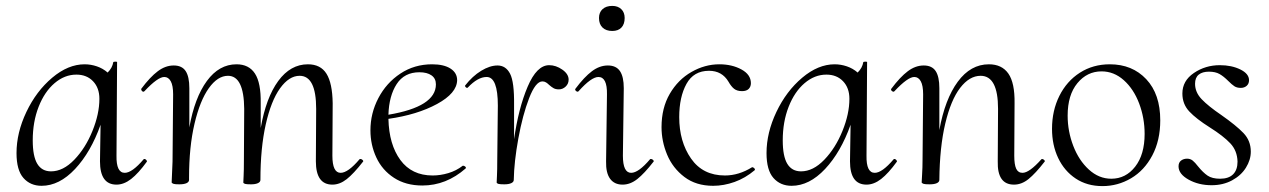

<svg xmlns="http://www.w3.org/2000/svg" viewBox="-20 -617 4304 651"><path d="M470 -78Q473 -78 476 -74.5Q479 -71 478 -69Q449 -29 424.5 -10Q400 9 375 9Q319 9 319 -70L321 -194Q288 -101 234.5 -44Q181 13 121 13Q83 13 59.5 -13.5Q36 -40 36 -98Q36 -167 69.5 -237.5Q103 -308 157 -353.5Q211 -399 267 -399Q288 -399 308.5 -392Q329 -385 345 -371Q361 -387 364 -406Q365 -408 371.5 -408Q378 -408 377 -406L375 -89Q374 -31 403 -31Q428 -31 467 -77Q468 -78 470 -78ZM317 -282Q317 -319 295.5 -341.5Q274 -364 239 -364Q199 -364 165 -335Q131 -306 111 -255Q91 -204 91 -141Q91 -87 106.5 -61.5Q122 -36 153 -36Q194 -36 232 -75.5Q270 -115 293.5 -173Q317 -231 317 -282Z M1202 -78Q1206 -78 1209.5 -74.5Q1213 -71 1211 -69Q1179 -28 1155.5 -9.5Q1132 9 1107 9Q1051 9 1051 -70L1052 -248Q1052 -360 996 -360Q960 -360 929.5 -317.5Q899 -275 881 -195Q863 -115 863 -7Q863 0 854.5 4Q846 8 831 8Q816 8 811 6.5Q806 5 805 2Q805 -2 806 -20.5Q807 -39 807 -74L808 -248Q807 -360 753 -360Q718 -360 688 -318Q658 -276 639.5 -197.5Q621 -119 621 -15V-7Q621 0 612.5 4Q604 8 588 8Q574 8 569 6.5Q564 5 562 2L565 -69L567 -297Q567 -327 559 -341.5Q551 -356 537 -356Q515 -356 470 -308Q468 -306 466 -306Q463 -306 460.5 -309.5Q458 -313 459 -316Q489 -356 515 -375.5Q541 -395 569 -395Q597 -395 609.5 -376Q622 -357 622 -318V-185Q640 -286 681.5 -342.5Q723 -399 782 -399Q824 -399 844.5 -367.5Q865 -336 864 -267V-183Q882 -286 923.5 -342.5Q965 -399 1024 -399Q1067 -399 1087 -367Q1107 -335 1108 -267L1107 -89Q1107 -31 1135 -31Q1160 -31 1199 -77Q1200 -78 1202 -78Z M1551 -55Q1554 -55 1557.5 -52Q1561 -49 1559 -46Q1493 12 1412 12Q1356 12 1316 -14Q1276 -40 1256 -83Q1236 -126 1236 -175Q1236 -233 1263 -284.5Q1290 -336 1337.5 -367.5Q1385 -399 1445 -399Q1485 -399 1507.5 -384.5Q1530 -370 1530 -345Q1529 -301 1462 -264.5Q1395 -228 1297 -214Q1299 -127 1337.5 -74.5Q1376 -22 1447 -22Q1473 -22 1500 -30Q1527 -38 1549 -55ZM1297 -228Q1458 -255 1458 -331Q1458 -351 1443 -361.5Q1428 -372 1402 -372Q1351 -372 1325 -332Q1299 -292 1297 -228Z M1908 -347Q1908 -333 1898 -323.5Q1888 -314 1875 -314Q1864 -314 1857 -318Q1850 -322 1842 -329Q1837 -334 1831.5 -337.5Q1826 -341 1819 -341Q1796 -341 1774 -284Q1752 -227 1737.5 -147.5Q1723 -68 1722 -7Q1722 0 1713.5 4Q1705 8 1690 8Q1675 8 1670 6.5Q1665 5 1664 2Q1664 -2 1665 -20.5Q1666 -39 1666 -74L1668 -259Q1668 -356 1630 -356Q1600 -356 1566 -320L1564 -319Q1561 -319 1558.5 -322Q1556 -325 1557 -327Q1582 -359 1611.5 -377Q1641 -395 1667 -395Q1695 -395 1709.5 -367Q1724 -339 1723 -261V-145Q1738 -250 1769 -323Q1800 -396 1842 -396Q1865 -396 1886.5 -381Q1908 -366 1908 -347Z M2035 -70 2038 -297Q2039 -356 2009 -356Q1985 -356 1942 -308Q1940 -306 1939 -306Q1935 -306 1932 -309.5Q1929 -313 1931 -316Q1961 -356 1987 -375.5Q2013 -395 2041 -395Q2069 -395 2082 -376Q2095 -357 2095 -318L2092 -89Q2092 -31 2120 -31Q2145 -31 2184 -77Q2185 -78 2187 -78Q2191 -78 2194.5 -74.5Q2198 -71 2196 -69Q2165 -29 2141 -10Q2117 9 2091 9Q2063 9 2048.5 -11Q2034 -31 2035 -70ZM2011 -556Q2011 -575 2023 -586Q2035 -597 2056 -597Q2075 -597 2086.5 -586Q2098 -575 2098 -556Q2098 -535 2087 -523.5Q2076 -512 2056 -512Q2035 -512 2023 -523.5Q2011 -535 2011 -556Z M2223 -186Q2223 -251 2251 -299Q2279 -347 2324.5 -373Q2370 -399 2419 -399Q2462 -399 2494 -381.5Q2526 -364 2526 -335Q2526 -323 2518.5 -315.5Q2511 -308 2496 -308Q2479 -308 2469 -316Q2459 -324 2450 -340Q2428 -377 2384 -377Q2332 -377 2307.5 -332.5Q2283 -288 2283 -220Q2283 -137 2323 -79.5Q2363 -22 2438 -22Q2485 -22 2530 -50H2531Q2534 -50 2537.5 -46.5Q2541 -43 2539 -40Q2507 -13 2470.5 0Q2434 13 2398 13Q2340 13 2300.5 -17Q2261 -47 2242 -92.5Q2223 -138 2223 -186Z M3013 -78Q3016 -78 3019 -74.5Q3022 -71 3021 -69Q2992 -29 2967.5 -10Q2943 9 2918 9Q2862 9 2862 -70L2864 -194Q2831 -101 2777.5 -44Q2724 13 2664 13Q2626 13 2602.5 -13.5Q2579 -40 2579 -98Q2579 -167 2612.5 -237.5Q2646 -308 2700 -353.5Q2754 -399 2810 -399Q2831 -399 2851.5 -392Q2872 -385 2888 -371Q2904 -387 2907 -406Q2908 -408 2914.5 -408Q2921 -408 2920 -406L2918 -89Q2917 -31 2946 -31Q2971 -31 3010 -77Q3011 -78 3013 -78ZM2860 -282Q2860 -319 2838.5 -341.5Q2817 -364 2782 -364Q2742 -364 2708 -335Q2674 -306 2654 -255Q2634 -204 2634 -141Q2634 -87 2649.5 -61.5Q2665 -36 2696 -36Q2737 -36 2775 -75.5Q2813 -115 2836.5 -173Q2860 -231 2860 -282Z M3513 -78Q3517 -78 3520.5 -74.5Q3524 -71 3522 -69Q3491 -29 3467.5 -10Q3444 9 3418 9Q3361 9 3363 -70L3364 -248Q3364 -360 3305 -360Q3267 -360 3235.5 -319Q3204 -278 3185 -198Q3166 -118 3165 -7Q3165 0 3156.5 4Q3148 8 3132 8Q3117 8 3112 6.5Q3107 5 3105 2Q3105 -2 3106.5 -25.5Q3108 -49 3108 -74L3110 -297Q3110 -327 3102 -341.5Q3094 -356 3080 -356Q3058 -356 3013 -308Q3011 -306 3010 -306Q3006 -306 3003 -309.5Q3000 -313 3002 -316Q3032 -356 3058 -375.5Q3084 -395 3112 -395Q3140 -395 3152.5 -376Q3165 -357 3165 -318V-176Q3184 -281 3227.5 -340Q3271 -399 3333 -399Q3377 -399 3399 -367.5Q3421 -336 3420 -267L3419 -89Q3419 -59 3425.5 -45Q3432 -31 3447 -31Q3470 -31 3511 -77Z M3547 -180Q3547 -242 3572 -292Q3597 -342 3641.5 -370.5Q3686 -399 3743 -399Q3819 -399 3866.5 -348.5Q3914 -298 3914 -209Q3914 -141 3887 -90Q3860 -39 3815 -12.5Q3770 14 3718 14Q3666 14 3627.5 -11.5Q3589 -37 3568 -81Q3547 -125 3547 -180ZM3861 -163Q3861 -217 3842.5 -266Q3824 -315 3790.5 -345Q3757 -375 3715 -375Q3666 -375 3633 -335Q3600 -295 3600 -225Q3600 -172 3619 -122.5Q3638 -73 3672 -42Q3706 -11 3748 -11Q3797 -11 3829 -52Q3861 -93 3861 -163Z M3976 -53Q3976 -66 3984.5 -72.5Q3993 -79 4005 -79Q4016 -79 4024 -72.5Q4032 -66 4042 -53Q4059 -32 4074.5 -21.5Q4090 -11 4117 -11Q4146 -11 4161 -26Q4176 -41 4176 -69Q4175 -106 4151.5 -131Q4128 -156 4082 -185Q4036 -214 4012.5 -239Q3989 -264 3989 -300Q3989 -343 4028 -369.5Q4067 -396 4116 -396Q4156 -396 4185.5 -381.5Q4215 -367 4215 -345Q4215 -333 4207 -326Q4199 -319 4187 -319Q4174 -319 4165.5 -324.5Q4157 -330 4144 -343Q4129 -358 4115 -366Q4101 -374 4079 -374Q4057 -374 4044.5 -364Q4032 -354 4032 -333Q4032 -304 4054.5 -280.5Q4077 -257 4121 -227Q4171 -192 4196 -166Q4221 -140 4221 -103Q4221 -75 4204.5 -48.5Q4188 -22 4157.5 -5.5Q4127 11 4088 11Q4044 11 4010 -8Q3976 -27 3976 -53Z"/></svg>

Font: Cormorant Upright
Style: Regular
Weight: 400
Designer: Christian Thalmann (Catharsis Fonts)
Foundry: Catharsis Fonts
Version: Version 3.302